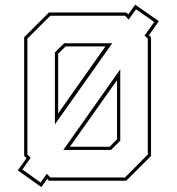

<svg xmlns="http://www.w3.org/2000/svg" viewBox="-20 -752 735 799"><path d="M152 26.5 54 -43 90.5 -94 80.5 -103V-597L183.5 -700H505.5L514 -692L542.5 -732.5L641 -664L600 -605.5L608.5 -597V-103L505.5 0H183.5L176.5 -7.5ZM271 -141.5H436.5L467 -172V-418.5ZM268 -128H243.5L480.5 -463.5V-439.5V-166.5L442 -128ZM149 7.5 175 -29 189.5 -13.5H500L595 -109V-591.5L581.5 -604L622 -660.5L546 -713.5L515.5 -670.5L500 -686.5H189.5L94 -591.5V-109L107.5 -95.5L73 -46.5ZM208.5 -234.5V-260V-534L247 -572H423H447ZM222 -280 419 -559H253L222 -528Z"/></svg>

Font: Tourney Thin
Style: Regular
Weight: 100
Designer: Tyler Finck
Foundry: Etcetera Type Co
Version: Version 1.015